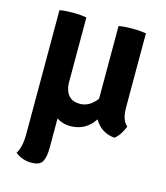

<svg xmlns="http://www.w3.org/2000/svg" viewBox="-108 -585 769 888"><g transform="rotate(15 276.5 -141.0)"><path d="M482 -496V-142Q482 -80 510 -58Q505 -41 492.5 -21.5Q480 -2 466 8Q401 2 369 -54Q328 9 254 9Q218 9 189 -10V130Q189 174 177 196.5Q165 219 123 219Q81 219 47 192Q68 161 68 96V-496Q93 -501 131 -501Q152 -501 168.5 -499.5Q185 -498 197 -496V-180Q199 -143 217.5 -122.5Q236 -102 270 -102Q317 -102 351 -148V-496Q376 -501 416 -501Q437 -501 453.5 -499.5Q470 -498 482 -496Z"/></g></svg>

Font: Signika
Style: Semibold
Weight: 600
Designer: Anna Giedrys
Foundry: Anna Giedrys
Version: Version 1.001